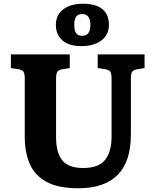

<svg xmlns="http://www.w3.org/2000/svg" viewBox="-20 -990 827 1024"><path d="M397 14Q289 14 226.5 -21Q164 -56 138 -117.5Q112 -179 112 -259V-571Q112 -597 105.5 -607Q99 -617 78 -621L38 -627V-700H352V-627L309 -620Q291 -616 285 -605.5Q279 -595 279 -570V-259Q279 -176 312 -135Q345 -94 423 -94Q507 -94 541 -138Q575 -182 575 -261V-571Q575 -597 568.5 -607Q562 -617 541 -621L501 -627V-700H751V-627L709 -620Q689 -616 683.5 -605.5Q678 -595 678 -567V-272Q678 14 397 14ZM414 -744Q348 -744 313 -774.5Q278 -805 278 -857Q278 -910 317 -940Q356 -970 423 -970Q492 -970 526.5 -941Q561 -912 561 -858Q561 -805 521 -774.5Q481 -744 414 -744ZM419 -799Q462 -799 462 -858Q462 -915 418 -915Q395 -915 385.5 -900Q376 -885 376 -858Q376 -828 385.5 -813.5Q395 -799 419 -799Z"/></svg>

Font: Literata
Style: Bold
Weight: 700
Designer: Latin by Veronika Burian and Jose Scaglione. Greek by Irene Vlachou. Cyrillic by Vera Evstafieva.
Foundry: TypeTogether
Version: Version 3.103; ttfautohint (v1.8.4.7-5d5b);gftools[0.9.29]